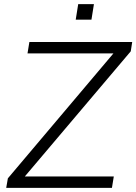

<svg xmlns="http://www.w3.org/2000/svg" viewBox="-20 -908 659 928"><path d="M10 0 18 -46 552 -678V-650H113L122 -705H619L612 -660L77 -28L76 -55H530L521 0ZM346 -813 358 -888H434L422 -813Z"/></svg>

Font: Nunito Sans 12pt ExtraLight 12pt Light
Style: Italic
Weight: 300
Italic angle: -9°
Version: Version 3.101;gftools[0.9.27]